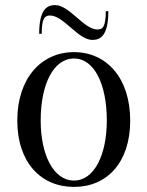

<svg xmlns="http://www.w3.org/2000/svg" viewBox="-20 -720 580 755"><path d="M271 15C400 15 492 -80 492 -246C492 -412 400 -515 271 -515C142 -515 48 -412 48 -246C48 -80 142 15 271 15ZM271 -10C190 -10 140 -112 140 -246C140 -388 190 -490 271 -490C351 -490 400 -388 400 -246C400 -112 351 -10 271 -10ZM177 -659C230 -659 287 -563 343 -563C374 -563 406 -578 406 -676H396C396 -613 383 -604 363 -604C310 -604 253 -700 197 -700C166 -700 134 -685 134 -587H144C144 -650 157 -659 177 -659Z"/></svg>

Font: Sprat Condesed
Style: Regular
Weight: 400
Width: 3
Designer: Ethan Nakache
Foundry: Collletttivo
Version: Version 2.000;Glyphs 3.2 (3217)